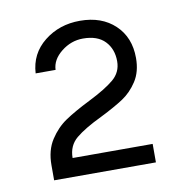

<svg xmlns="http://www.w3.org/2000/svg" viewBox="-56 -779 500 522"><g transform="rotate(-10 193.5 -517.5)"><path d="M53 -310V-352Q53 -393 71.5 -421.5Q90 -450 116 -467.5Q142 -485 184 -506Q232 -530 255 -549.5Q278 -569 278 -599Q278 -633 257.5 -654.5Q237 -676 197 -676Q164 -676 137 -654.5Q110 -633 109 -605H54Q57 -659 98.5 -692Q140 -725 197 -725Q257 -725 293.5 -690.5Q330 -656 330 -599Q330 -561 313 -535Q296 -509 272.5 -493.5Q249 -478 209 -458Q161 -435 137 -415Q113 -395 113 -361H334V-310Z"/></g></svg>

Font: Violet Sans
Style: Regular
Weight: 400
Designer: Calvin Waterman
Foundry: Violet Office
Version: Version 1.013